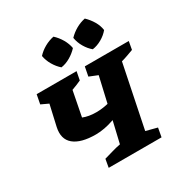

<svg xmlns="http://www.w3.org/2000/svg" viewBox="-174 -893 985 1029"><g transform="rotate(-30 318.5 -378.5)"><path d="M204 0 213 -51Q239 -58 265.5 -66Q292 -74 319 -79L350 -211Q319 -200 290 -194.5Q261 -189 235 -189Q143 -189 100 -224.5Q57 -260 72 -329L101 -457L56 -478L67 -535H314L304 -483Q289 -476 276.5 -471Q264 -466 245 -459L215 -305Q249 -291 296 -291Q332 -291 370 -300L406 -457L354 -478L365 -535H637L628 -485Q609 -478 589.5 -471Q570 -464 551 -459L472 -73L541 -55L531 0ZM299 -757Q322 -736 338 -708.5Q354 -681 359 -652Q339 -630 311 -613.5Q283 -597 254 -593Q232 -612 215.5 -640Q199 -668 194 -698Q214 -720 241.5 -735.5Q269 -751 299 -757ZM493 -757Q516 -735 532 -708Q548 -681 552 -652Q533 -629 505 -613Q477 -597 448 -593Q426 -611 409.5 -639Q393 -667 388 -698Q409 -720 436 -735.5Q463 -751 493 -757Z"/></g></svg>

Font: Piazzolla SC
Style: Bold Italic
Weight: 700
Italic angle: -11.3°
Designer: Juan Pablo del Peral
Foundry: Huerta Tipografica
Version: Version 1.330